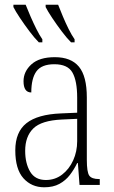

<svg xmlns="http://www.w3.org/2000/svg" viewBox="-20 -786 486 816"><path d="M168 10Q114 10 79.5 -28.5Q45 -67 45 -147Q45 -225 92.5 -262.5Q140 -300 239 -304L308 -307V-371Q308 -442 288 -477.5Q268 -513 211 -513Q157 -513 135 -483Q113 -453 113 -393Q80 -393 80 -441Q80 -482 113.5 -512.5Q147 -543 213 -543Q282 -543 315.5 -502.5Q349 -462 349 -372V-107Q349 -54 359.5 -39.5Q370 -25 401 -25H404V0H318L311 -93H308Q295 -66 277 -42.5Q259 -19 232.5 -4.5Q206 10 168 10ZM175 -21Q214 -21 244 -44Q274 -67 291 -104.5Q308 -142 308 -186V-281L243 -278Q156 -274 121.5 -240Q87 -206 87 -145Q87 -92 108 -56.5Q129 -21 175 -21ZM282 -606Q264 -624 242.5 -652.5Q221 -681 202 -709.5Q183 -738 174 -756V-766H227Q236 -743 247.5 -715.5Q259 -688 272 -662Q285 -636 297 -619V-606ZM145 -606Q127 -624 105.5 -652.5Q84 -681 65 -709.5Q46 -738 37 -756V-766H89Q98 -743 110 -715.5Q122 -688 135 -662Q148 -636 160 -619V-606Z"/></svg>

Font: Noto Serif Condensed ExtraLight
Style: Regular
Weight: 200
Width: 3
Designer: Monotype Design Team
Foundry: Monotype Imaging Inc.
Version: Version 2.013; ttfautohint (v1.8.4.7-5d5b)